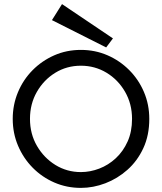

<svg xmlns="http://www.w3.org/2000/svg" viewBox="-20 -909 789 935"><path d="M374 6Q305 6 245 -20Q185 -46 139.5 -92Q94 -138 68 -199Q42 -260 42 -330Q42 -399 67.5 -460Q93 -521 138.5 -567Q184 -613 244 -639.5Q304 -666 374 -666Q443 -666 503 -640Q563 -614 609 -568Q655 -522 681 -461Q707 -400 707 -330Q707 -250 678 -187.5Q649 -125 600.5 -82Q552 -39 493 -16.5Q434 6 374 6ZM374 -71Q419 -71 463.5 -88Q508 -105 544 -138.5Q580 -172 601.5 -220Q623 -268 623 -330Q623 -403 589 -462Q555 -521 498.5 -555Q442 -589 374 -589Q305 -589 249 -554.5Q193 -520 159.5 -461.5Q126 -403 126 -330Q126 -257 160 -198.5Q194 -140 250 -105.5Q306 -71 374 -71ZM497 -678 233 -811 282 -889 530 -722Z"/></svg>

Font: Lil Grotesk Medium
Style: Regular
Weight: 500
Designer: Bastien Sozeau
Foundry: NBR — Bastien Sozeau
Version: Version 3.003; ttfautohint (v1.8.4.7-5d5b);gftools[0.9.33]